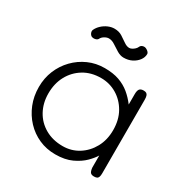

<svg xmlns="http://www.w3.org/2000/svg" viewBox="-154 -781 889 920"><g transform="rotate(30 290.0 -321.0)"><path d="M488 10Q474 10 468 3Q462 -4 460 -23V-90Q449 -71 425.5 -47.5Q402 -24 364.5 -6.5Q327 11 274 11Q225 11 183.5 -7.5Q142 -26 111 -59Q80 -92 62.5 -135.5Q45 -179 45 -230Q45 -279 62.5 -321.5Q80 -364 111.5 -396.5Q143 -429 184.5 -447.5Q226 -466 274 -466Q321 -466 354.5 -454Q388 -442 413.5 -421Q439 -400 460 -372V-429Q460 -449 466.5 -457.5Q473 -466 489 -466Q499 -466 504.5 -462.5Q510 -459 512.5 -451Q515 -443 515 -429V-23Q515 -11 512.5 -3.5Q510 4 504 7Q498 10 488 10ZM285 -41Q333 -41 372 -65.5Q411 -90 434 -132Q457 -174 457 -228Q457 -285 433 -327Q409 -369 369.5 -392.5Q330 -416 283 -416Q228 -416 187 -391Q146 -366 123 -323.5Q100 -281 100 -226Q100 -173 123 -131Q146 -89 188 -65Q230 -41 285 -41ZM220 -653Q245 -653 263 -641.5Q281 -630 296.5 -619Q312 -608 326 -608Q333 -608 340.5 -612Q348 -616 354.5 -622Q361 -628 364 -635Q368 -645 379 -648Q390 -651 400 -645Q406 -642 411 -636.5Q416 -631 416 -626Q416 -607 403.5 -590.5Q391 -574 371 -564Q351 -554 326 -554Q308 -554 289.5 -565Q271 -576 254 -587.5Q237 -599 220 -599Q209 -599 196.5 -591.5Q184 -584 179 -573Q175 -566 164.5 -563.5Q154 -561 144 -565Q136 -570 132.5 -579.5Q129 -589 133 -597Q140 -612 154 -625Q168 -638 185.5 -645.5Q203 -653 220 -653Z"/></g></svg>

Font: Fredoka Light
Style: Regular
Weight: 300
Designer: Ben Nathan
Foundry: Milena B. Brandão, Ben Nathan
Version: Version 2.001